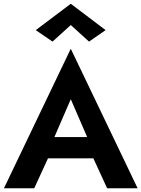

<svg xmlns="http://www.w3.org/2000/svg" viewBox="-20 -1000 751 1020"><path d="M356 -867 259 -779 170 -840 356 -980 541 -840 453 -779ZM549 0 476 -159H235L162 0H1L356 -741L711 0ZM356 -473 269 -272H443Z"/></svg>

Font: Von Semi
Style: Regular
Weight: 600
Version: Version 4.000; ttfautohint (v1.8.4.7-5d5b)